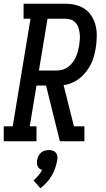

<svg xmlns="http://www.w3.org/2000/svg" viewBox="-44 -755 564 1026"><path d="M-24 0V-80H24L119 -655H82V-735H306Q335 -735 362.5 -728Q390 -721 412 -705Q434 -689 448 -665Q462 -641 468 -614Q474 -587 473 -557.5Q472 -528 468 -500Q464 -477 458 -454.5Q452 -432 441.5 -411.5Q431 -391 416 -371.5Q401 -352 382 -337Q363 -322 341 -312.5Q319 -303 296 -300L351 -80H407V0H276L202 -298H151L115 -80H151V0ZM164 -378H258Q274 -378 290 -382.5Q306 -387 319.5 -397Q333 -407 343.5 -420.5Q354 -434 361 -449.5Q368 -465 372 -480.5Q376 -496 379 -512Q381 -527 382.5 -543.5Q384 -560 382 -575.5Q380 -591 375.5 -606Q371 -621 361 -632.5Q351 -644 336.5 -649.5Q322 -655 306 -655H210ZM172 251 135 209Q149 197 161 183Q173 169 181 153Q173 151 167 146Q161 141 157.5 133.5Q154 126 153.5 117.5Q153 109 154 101Q156 90 161 79.5Q166 69 175 61Q184 53 195 50Q206 47 217 47Q228 47 238 50Q248 53 254.5 61Q261 69 262.5 79.5Q264 90 262 101Q258 122 251 143Q244 164 232.5 183.5Q221 203 205.5 220Q190 237 172 251Z"/></svg>

Font: Iosevka Slab Medium Oblique
Style: Regular
Weight: 500
Italic angle: -9°
Monospace: yes
Designer: Belleve Invis
Foundry: Belleve Invis
Version: Version 11.1.1; ttfautohint (v1.8.3)